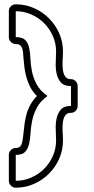

<svg xmlns="http://www.w3.org/2000/svg" viewBox="-20 -809 435 890"><path d="M21 -757Q21 -771 30.5 -780Q40 -789 53 -789Q98 -789 137.5 -771.5Q177 -754 207 -724Q237 -694 254.5 -654.5Q272 -615 272 -570Q272 -565 271.5 -557Q271 -549 271 -542Q270 -534 270 -526.5Q270 -519 270 -511Q270 -498 271.5 -485.5Q273 -473 277 -463.5Q281 -454 288.5 -448Q296 -442 309 -442Q322 -442 331 -432.5Q340 -423 340 -410V-318Q340 -305 331 -295.5Q322 -286 309 -286Q296 -286 288.5 -280Q281 -274 277 -264.5Q273 -255 271.5 -242.5Q270 -230 270 -217Q270 -209 270 -201.5Q270 -194 271 -186Q271 -179 271.5 -171Q272 -163 272 -158Q272 -113 254.5 -73.5Q237 -34 207 -4Q177 26 137.5 43.5Q98 61 53 61Q40 61 30.5 51.5Q21 42 21 29V-91Q21 -104 30.5 -113.5Q40 -123 53 -123Q75 -123 81 -143.5Q87 -164 89 -193Q91 -214 94 -236Q97 -258 103 -280Q109 -302 120.5 -323Q132 -344 151 -364Q131 -384 120 -406Q109 -428 102.5 -450.5Q96 -473 93.5 -495Q91 -517 89 -537Q88 -552 87 -564.5Q86 -577 82.5 -586Q79 -595 72 -600Q65 -605 53 -605Q40 -605 30.5 -614.5Q21 -624 21 -637ZM53 -637Q84 -637 97 -623.5Q110 -610 115 -588Q120 -566 121 -537.5Q122 -509 128 -478.5Q134 -448 150 -418Q166 -388 200 -364Q167 -340 151.5 -311Q136 -282 129.5 -251.5Q123 -221 121.5 -192Q120 -163 114.5 -140.5Q109 -118 96 -104.5Q83 -91 53 -91V29Q91 29 125 14Q159 -1 184.5 -26.5Q210 -52 225 -86Q240 -120 240 -158Q240 -179 238.5 -206.5Q237 -234 242 -258.5Q247 -283 261.5 -300.5Q276 -318 309 -318V-410Q276 -410 261.5 -427.5Q247 -445 242 -469.5Q237 -494 238.5 -521.5Q240 -549 240 -570Q240 -608 225 -642Q210 -676 184.5 -701.5Q159 -727 125 -742Q91 -757 53 -757Z"/></svg>

Font: Lichte PostBus
Style: Regular
Weight: 400
Designer: Peter Wiegel
Version: Version 1.001